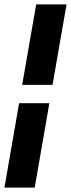

<svg xmlns="http://www.w3.org/2000/svg" viewBox="-38 -731 326 883"><path d="M121.6 131.8H-17.6L49.8 -256.3H189ZM268.1 -710.9 203.6 -340.8H64L128.4 -710.9Z"/></svg>

Font: Roboto Black
Style: Italic
Weight: 900
Italic angle: -12°
Designer: Christian Robertson
Foundry: Google
Version: Version 3.0; 2020